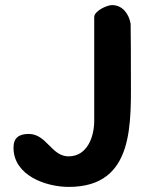

<svg xmlns="http://www.w3.org/2000/svg" viewBox="-20 -727 598 754"><path d="M33 -147C33 -38 160 7 250 7C511 7 494 -245 494 -443C494 -472 494 -605 493 -633C487 -671 462 -707 420 -707C400 -707 350 -684 350 -660V-253C350 -190 323 -113 249 -113C182 -113 163 -201 93 -201C56 -201 33 -187 33 -147Z"/></svg>

Font: Asimov Print
Style: Regular
Weight: 500
Designer: Google
Version: Version 2.000980: 2014